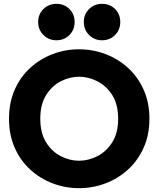

<svg xmlns="http://www.w3.org/2000/svg" viewBox="-20 -969 826 1001"><path d="M392 12Q320 12 254.5 -13Q189 -38 137.5 -85Q86 -132 56.5 -199Q27 -266 27 -350Q27 -434 56.5 -501Q86 -568 137.5 -615Q189 -662 254.5 -687Q320 -712 392 -712Q464 -712 530 -687Q596 -662 647.5 -615Q699 -568 729 -501Q759 -434 759 -350Q759 -266 729 -199Q699 -132 647.5 -85Q596 -38 530 -13Q464 12 392 12ZM392 -131Q441 -131 488 -155Q535 -179 565.5 -227.5Q596 -276 596 -350Q596 -425 565 -473.5Q534 -522 487 -545.5Q440 -569 392 -569Q344 -569 297.5 -545.5Q251 -522 220.5 -473.5Q190 -425 190 -350Q190 -276 220 -227.5Q250 -179 296.5 -155Q343 -131 392 -131ZM274 -759Q234 -759 206.5 -786.5Q179 -814 179 -854Q179 -895 206.5 -922Q234 -949 274 -949Q315 -949 342 -922Q369 -895 369 -854Q369 -814 342 -786.5Q315 -759 274 -759ZM512 -759Q472 -759 444.5 -786.5Q417 -814 417 -854Q417 -895 444.5 -922Q472 -949 512 -949Q553 -949 580 -922Q607 -895 607 -854Q607 -814 580 -786.5Q553 -759 512 -759Z"/></svg>

Font: Rethink Sans ExtraBold
Style: Regular
Weight: 800
Designer: The Rethink Sans project authors (Hans Thiessen). DM Sans designed by Colophon Foundry.
Foundry: Rethink Communications LLC
Version: Version 1.001